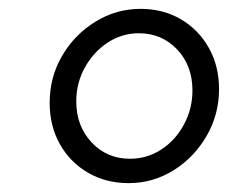

<svg xmlns="http://www.w3.org/2000/svg" viewBox="-20 -730 514 433"><path d="M270 -317Q219 -317 178.5 -340.5Q138 -364 115 -405Q92 -446 92 -498Q92 -556 120 -604Q148 -652 195 -681Q242 -710 297 -710Q348 -710 388 -686.5Q428 -663 451 -622Q474 -581 474 -529Q474 -472 446 -423.5Q418 -375 371.5 -346Q325 -317 270 -317ZM273 -372Q312 -372 344 -393Q376 -414 395 -449.5Q414 -485 414 -526Q414 -582 379.5 -618.5Q345 -655 293 -655Q255 -655 223 -634Q191 -613 171.5 -578Q152 -543 152 -501Q152 -446 186.5 -409Q221 -372 273 -372Z"/></svg>

Font: Red Hat Text VF
Style: Italic
Weight: 300
Italic angle: -12°
Designer: Pentagram, MCKL
Foundry: Pentagram, MCKL
Version: Version 1.023